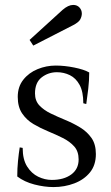

<svg xmlns="http://www.w3.org/2000/svg" viewBox="-20 -749 451 779"><path d="M190 -19Q239 -19 269 -41Q299 -63 299 -102Q299 -135 281 -155Q263 -175 235 -189Q207 -203 175.5 -216Q144 -229 116 -245.5Q88 -262 70 -288.5Q52 -315 52 -356Q52 -397 74.5 -425.5Q97 -454 132.5 -468.5Q168 -483 206 -483Q242 -483 281.5 -475Q321 -467 342 -455Q342 -423 338 -388Q334 -353 330 -327L318 -330Q318 -377 303 -404.5Q288 -432 263.5 -444Q239 -456 211 -456Q176 -456 149 -435Q122 -414 122 -370Q122 -340 140 -321Q158 -302 186 -288.5Q214 -275 245.5 -262Q277 -249 305 -232Q333 -215 351 -189.5Q369 -164 369 -124Q369 -79 345 -49.5Q321 -20 281.5 -5Q242 10 197 10Q160 10 119.5 -0.5Q79 -11 50 -33Q50 -65 53 -95.5Q56 -126 60 -151L72 -149Q72 -102 90 -73.5Q108 -45 135 -32Q162 -19 190 -19ZM277 -729Q293 -729 302.5 -718.5Q312 -708 312 -694Q312 -683 306 -671Q300 -659 277 -647L115 -564L100 -587L234 -709Q257 -729 277 -729Z"/></svg>

Font: Gilda Display
Style: Regular
Weight: 400
Designer: Eduardo Rodriguez Tunni
Foundry: Eduardo Rodriguez Tunni
Version: Version 1.002; ttfautohint (v1.8.4.7-5d5b);gftools[0.9.22]